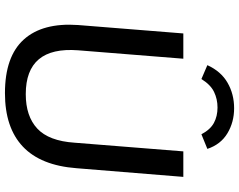

<svg xmlns="http://www.w3.org/2000/svg" viewBox="-115 -842 965 775"><g transform="rotate(90 367.5 -454.5)"><path d="M356 8Q208 8 139.5 -68Q71 -144 81 -287L115 -712H217L183 -287Q167 -76 360 -76Q449 -76 499 -122.5Q549 -169 556 -273L591 -712H694L659 -281Q648 -136 571.5 -64Q495 8 356 8ZM417 -917Q473 -917 518 -890Q563 -863 581 -809L522 -785Q503 -821 476 -835.5Q449 -850 414 -850Q380 -850 351 -836Q322 -822 299 -785L243 -809Q268 -864 314 -890.5Q360 -917 417 -917Z"/></g></svg>

Font: Muli SemiBold
Style: Italic
Weight: 600
Italic angle: -4.541°
Designer: Vernon Adams
Foundry: Vernon Adams
Version: Version 2.100; ttfautohint (v1.8.1.43-b0c9)